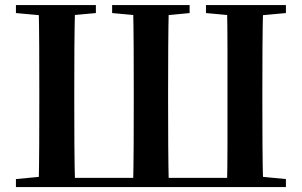

<svg xmlns="http://www.w3.org/2000/svg" viewBox="-20 -761 1228 781"><path d="M137.2 0Q139.2 -86.6 139.5 -173.9Q139.9 -261.2 139.9 -349.5V-392.8Q139.9 -481 139.5 -568.3Q139.2 -655.6 137.2 -740.5H285.6Q283.1 -654.1 282.6 -567.4Q282.1 -480.6 282.1 -392.1V-349.5Q282.1 -259 282.6 -172.1Q283.1 -85.2 285.6 0ZM521.3 0Q523.3 -86.6 523.7 -173.9Q524.1 -261.2 524.1 -349.5V-392.1Q524.1 -481 523.7 -568.3Q523.3 -655.6 521.3 -740.5H666.8Q664.8 -654.9 664.3 -567.9Q663.8 -481 663.8 -392.8V-349.5Q663.8 -259 664.3 -172.1Q664.8 -85.2 666.8 0ZM903.3 0Q905.3 -85.2 905.3 -172.1Q905.3 -259 905.3 -349.5V-392.1Q905.3 -480.6 905.3 -567.4Q905.3 -654.1 903.3 -740.5H1050.6Q1048.2 -655.6 1047.7 -568.3Q1047.2 -481 1047.2 -392.8V-349.5Q1047.2 -261.2 1047.7 -173.9Q1048.2 -86.6 1050.6 0ZM44.8 -707.9V-740.5H370V-707.9L221.3 -694.2H193.8ZM436.1 -707.9V-740.5H751.3V-707.9L610.1 -694.2H584.1ZM817.8 -707.9V-740.5H1143V-707.9L994 -694.2H966.5ZM44.8 0V-32.6L198.2 -47.3H211.1V0ZM976.5 0V-47.3H990.3L1143 -32.6V0ZM211.1 0V-37.6H976.5V0Z"/></svg>

Font: Noto Serif KR
Style: Regular
Weight: 200
Designer: Ryoko NISHIZUKA 西塚涼子 (kana & ideographs); Frank Grießhammer (Latin, Greek & Cyrillic); Wenlong ZHANG 张文龙 (bopomofo); San
Foundry: Adobe
Version: Version 2.001;hotconv 1.1.0;makeotfexe 2.6.0